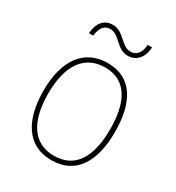

<svg xmlns="http://www.w3.org/2000/svg" viewBox="-174 -819 859 936"><g transform="rotate(30 256.0 -351.0)"><path d="M106 -618H130C135 -672 161 -688 187 -688C239 -688 261 -617 324 -617C369 -617 404 -649 407 -712H383C379 -658 353 -641 325 -641C274 -641 250 -712 188 -712C143 -712 111 -683 106 -618ZM457 -264C457 -423 401 -538 259 -538C127 -538 54 -436 54 -265C54 -97 122 10 256 10C393 10 457 -97 457 -264ZM81 -265C81 -421 142 -513 259 -513C384 -513 430 -408 430 -264C430 -110 377 -15 256 -15C137 -15 81 -112 81 -265Z"/></g></svg>

Font: Noto Sans Hebrew SemiCondensed Thin
Style: Regular
Weight: 100
Width: 4
Designer: Monotype Design Team
Foundry: Monotype Imaging Inc.
Version: Version 2.004